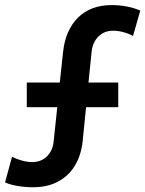

<svg xmlns="http://www.w3.org/2000/svg" viewBox="-31 -748 586 775"><path d="M-10.7 -11.7 17.6 -115.2Q35.2 -106 57.4 -99.9Q79.6 -93.8 98.6 -93.8Q135.3 -93.8 158.4 -116.7Q181.6 -139.6 185.5 -176.8L200.2 -315.4H77.1V-415H210.4L223.6 -538.1Q232.9 -626 283.7 -676.8Q334.5 -727.5 420.9 -727.5Q451.2 -727.5 481.4 -721.7Q511.7 -715.8 535.2 -705.1L505.9 -602.5Q491.7 -611.3 469.2 -617.7Q446.8 -624 425.8 -624Q389.6 -624 366.2 -600.6Q342.8 -577.1 338.9 -540L326.2 -415H446.3V-315.4H316.4L302.7 -178.7Q296.9 -122.6 272 -80.6Q247.1 -38.6 204.1 -15.4Q161.1 7.8 102.5 7.8Q71.8 7.8 41.5 2.9Q11.2 -2 -10.7 -11.7Z"/></svg>

Font: Reddit Sans Chocolate SemiBold
Style: Regular
Weight: 600
Designer: Stephen Hutchings
Foundry: Reddit
Version: Version 1.011